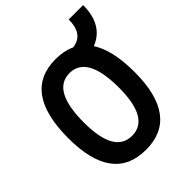

<svg xmlns="http://www.w3.org/2000/svg" viewBox="-227 -933 1068 1068"><g transform="rotate(-45 307.0 -398.5)"><path d="M293 9.8Q32.2 9.8 32.2 -341.8Q32.2 -703.1 293 -703.1Q553.7 -703.1 553.7 -341.8Q553.7 9.8 293 9.8ZM293 -100.1Q430.7 -100.1 430.7 -341.8Q430.7 -593.3 293 -593.3Q155.3 -593.3 155.3 -341.8Q155.3 -100.1 293 -100.1ZM410.6 -583.5 386.2 -676.3 415.5 -681.2Q501 -694.8 501 -807.1H614.3Q614.3 -617.7 439.9 -588.4Z"/></g></svg>

Font: Cascadia Mono PL SemiBold
Style: Regular
Weight: 600
Monospace: yes
Designer: Aaron Bell
Foundry: Saja Typeworks
Version: Version 2404.023; ttfautohint (v1.8.4)